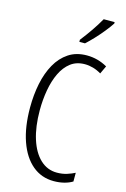

<svg xmlns="http://www.w3.org/2000/svg" viewBox="-141 -1011 713 1085"><g transform="rotate(15 215.5 -468.5)"><path d="M289 -674Q240 -674 206 -648Q172 -622 150.5 -577Q129 -532 119 -475Q109 -418 109 -357Q109 -261 131.5 -190Q154 -119 195.5 -80Q237 -41 293 -41Q325 -41 351.5 -49.5Q378 -58 397 -68V-17Q376 -4 348 3Q320 10 288 10Q216 10 163 -34.5Q110 -79 81 -161.5Q52 -244 52 -358Q52 -432 65.5 -498Q79 -564 107.5 -615Q136 -666 180.5 -695.5Q225 -725 287 -725Q351 -725 407 -693L385 -646Q362 -660 337.5 -667Q313 -674 289 -674ZM389 -939Q374 -916 351 -887.5Q328 -859 303 -832.5Q278 -806 258 -788H225V-800Q256 -840 280 -875Q304 -910 325 -947H389Z"/></g></svg>

Font: Noto Sans Hebrew ExtraCondensed Light
Style: Regular
Weight: 300
Width: 2
Designer: Monotype Design Team
Foundry: Monotype Imaging Inc.
Version: Version 2.004; ttfautohint (v1.8.4.7-5d5b)